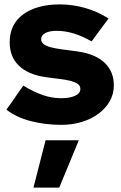

<svg xmlns="http://www.w3.org/2000/svg" viewBox="-20 -557 549 872"><path d="M9 0ZM9 -59Q29 -86 47.5 -113.5Q66 -141 86 -168Q134 -139 175 -125Q216 -111 258 -111Q297 -111 321 -122Q345 -133 345 -153Q345 -168 332 -176.5Q319 -185 299 -190Q279 -195 254.5 -198Q230 -201 207 -204L186 -207Q108 -218 66 -258.5Q24 -299 24 -365Q24 -447 85.5 -492Q147 -537 252 -537Q310 -537 367.5 -520.5Q425 -504 473 -473Q453 -447 434.5 -421Q416 -395 396 -369Q354 -393 315 -405Q276 -417 236 -417Q205 -417 186 -407Q167 -397 167 -379Q167 -365 178.5 -356.5Q190 -348 210 -342.5Q230 -337 256.5 -333.5Q283 -330 313 -326L334 -323Q412 -312 454.5 -272.5Q497 -233 497 -169Q497 -130 478.5 -97.5Q460 -65 428 -41Q396 -17 352.5 -3.5Q309 10 259 10Q185 10 119.5 -7Q54 -24 9 -59ZM187 80H338L249 295H132Z"/></svg>

Font: Rosa Sans Black
Style: Regular
Weight: 900
Designer: Pentagram / MCKL
Foundry: Pentagram / MCKL
Version: Version 1.005;September 16, 2019;FontCreator 11.5.0.2425 64-